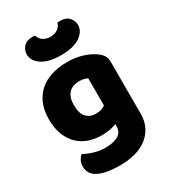

<svg xmlns="http://www.w3.org/2000/svg" viewBox="-217 -839 1002 1128"><g transform="rotate(-30 283.5 -275.0)"><path d="M289 -501Q346 -501 392.5 -486.5Q439 -472 471 -449Q491 -435 502.5 -418Q514 -401 514 -374V-24Q514 29 494 67.5Q474 106 439.5 131.5Q405 157 358.5 169Q312 181 259 181Q168 181 116 156.5Q64 132 64 77Q64 54 73.5 36.5Q83 19 95 10Q124 26 160.5 37Q197 48 236 48Q290 48 322 30Q354 12 354 -28V-44Q313 -26 254 -26Q209 -26 168.5 -39.5Q128 -53 97.5 -81.5Q67 -110 48.5 -155Q30 -200 30 -262Q30 -323 49.5 -368Q69 -413 103.5 -442.5Q138 -472 185.5 -486.5Q233 -501 289 -501ZM351 -356Q344 -360 330.5 -364Q317 -368 297 -368Q248 -368 223.5 -340.5Q199 -313 199 -262Q199 -204 223.5 -178.5Q248 -153 286 -153Q327 -153 351 -172ZM282 -553Q198 -553 153 -583.5Q108 -614 108 -659Q108 -685 127.5 -708Q147 -731 188 -731Q193 -731 197 -731Q201 -731 206 -730Q211 -708 231 -693Q251 -678 282 -678Q313 -678 332.5 -693Q352 -708 358 -730Q363 -731 367 -731Q371 -731 376 -731Q417 -731 436.5 -708Q456 -685 456 -659Q456 -614 411 -583.5Q366 -553 282 -553Z"/></g></svg>

Font: Baloo Bhaina
Style: Regular
Weight: 400
Designer: Manish Minz, Shuchita Grover and Ek Type
Foundry: Ek Type
Version: Version 1.443;PS 1.000;hotconv 16.6.51;makeotf.lib2.5.65220;